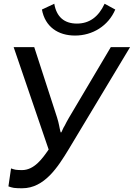

<svg xmlns="http://www.w3.org/2000/svg" viewBox="-20 -993 715 1026"><path d="M39 -93 25 3C35 7 45 9 54 11C69 13 84 13 99 13C218 13 290 -102 345 -192L675 -741H572L348 -363C339 -347 331 -333 326 -322C318 -310 314 -298 308 -286H304C301 -298 298 -310 296 -322C294 -334 290 -348 285 -365L163 -741H53L240 -194C206 -145 163 -84 97 -84C82 -84 71 -85 63 -86C55 -88 46 -90 39 -93ZM391 -867C323 -867 282 -903 270 -973L204 -942C221 -850 290 -803 381 -803C475 -803 559 -855 596 -942L539 -973C506 -902 457 -867 391 -867Z"/></svg>

Font: Cheyenne Sans Medium
Style: Italic
Weight: 500
Italic angle: -8.13011°
Designer: The Public Sans project authors (U.S. Web Design System), Libre Franklin designed by Pablo Impallari and Rodrigo Fuenzal
Foundry: The Cheyenne Sans Project Authors
Version: Version 2.007